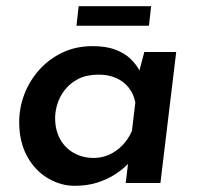

<svg xmlns="http://www.w3.org/2000/svg" viewBox="-20 -591 641 620"><path d="M221 9Q176 9 134.5 -15.5Q93 -40 67.5 -86.5Q42 -133 42 -197Q42 -242 58 -285Q74 -328 105 -363.5Q136 -399 180 -420.5Q224 -442 279 -442Q323 -442 353 -430.5Q383 -419 402 -400.5Q421 -382 433 -359L424 -340L446 -423H549L498 0H386L398 -101L405 -74Q401 -69 387 -55.5Q373 -42 350 -27Q327 -12 294.5 -1.5Q262 9 221 9ZM283 -81Q309 -81 332.5 -91.5Q356 -102 375 -121.5Q394 -141 406 -168L417 -260Q412 -287 396 -307.5Q380 -328 355 -339Q330 -350 299 -350Q260 -350 233.5 -336.5Q207 -323 190 -301.5Q173 -280 165.5 -256Q158 -232 158 -210Q158 -172 173.5 -143Q189 -114 217.5 -97.5Q246 -81 283 -81ZM234 -571H468L461 -508H227Z"/></svg>

Font: Josefin Sans Thin SemiBold
Style: Italic
Weight: 600
Italic angle: -7°
Version: Version 2.000